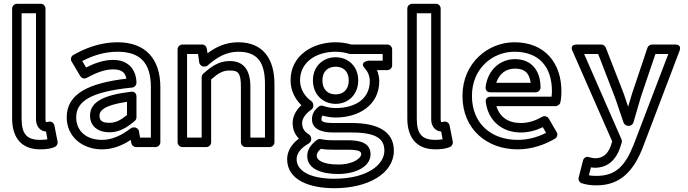

<svg xmlns="http://www.w3.org/2000/svg" viewBox="-20 -751 3632 1013"><path d="M94 -126V-681H170V-120C170 -82 195 -58 223 -57L230 -16C218 -14 207 -13 192 -13C117 -13 94 -49 94 -126ZM44 -126C44 -33 86 37 192 37C224 37 249 33 268 25C278 21 286 9 284 -3L267 -89C264 -103 251 -112 238 -109C229 -107 229 -107 223 -107C223 -107 220 -111 220 -120V-706C220 -717 211 -731 196 -731H69C58 -731 44 -721 44 -706Z M382 -132C382 -214 454 -267 677 -289C690 -290 700 -302 700 -315C699 -376 664 -435 577 -435C525 -435 476 -416 434 -395L414 -429C468 -457 530 -478 600 -478C722 -478 776 -417 776 -291V-25H719L713 -59C711 -71 699 -79 688 -79H685C679 -79 674 -77 670 -74C624 -39 574 -13 518 -13C434 -13 382 -61 382 -132ZM332 -132C332 -31 413 37 518 37C576 37 626 16 670 -13L673 5C675 15 685 25 698 25H801C812 25 826 15 826 0V-291C826 -439 749 -528 600 -528C508 -528 429 -496 367 -461C354 -454 351 -437 358 -426L404 -349C411 -338 425 -333 437 -340C483 -365 530 -385 577 -385C626 -385 641 -365 647 -336C445 -312 332 -255 332 -132ZM455 -141C455 -79 505 -53 557 -53C610 -53 650 -78 691 -113C697 -118 700 -125 700 -132V-242C700 -252 694 -270 672 -267C528 -250 455 -214 455 -141ZM505 -141C505 -165 524 -195 650 -214V-144C617 -117 590 -103 557 -103C518 -103 505 -115 505 -141Z M967 -25V-466H1025L1031 -422C1033 -409 1044 -400 1055 -400H1060C1066 -400 1072 -402 1076 -406C1123 -447 1172 -478 1237 -478C1337 -478 1378 -424 1378 -308V-25H1301V-293C1301 -380 1267 -429 1192 -429C1136 -429 1097 -402 1052 -362C1047 -357 1044 -350 1044 -343V-25ZM917 0C917 11 927 25 942 25H1069C1080 25 1094 15 1094 0V-332C1133 -366 1156 -379 1192 -379C1236 -379 1251 -368 1251 -293V0C1251 11 1261 25 1276 25H1403C1414 25 1428 15 1428 0V-308C1428 -440 1368 -528 1237 -528C1171 -528 1119 -503 1075 -470L1071 -494C1070 -505 1060 -516 1047 -516H942C931 -516 917 -506 917 -491Z M1601 72C1601 142 1679 167 1764 167C1853 167 1935 130 1935 63C1935 0 1874 -11 1815 -11H1741C1712 -11 1691 -13 1673 -17C1666 -19 1658 -17 1653 -13C1621 10 1601 38 1601 72ZM1651 72C1651 61 1655 49 1673 34C1693 38 1715 39 1741 39H1815C1879 39 1886 50 1886 63C1886 80 1849 117 1764 117C1677 117 1651 90 1651 72ZM1545 89C1545 61 1563 32 1609 6C1617 1 1622 -8 1622 -16V-20C1622 -29 1616 -38 1610 -42C1588 -55 1574 -72 1574 -102C1574 -127 1595 -154 1622 -172C1629 -177 1633 -185 1633 -193V-197C1633 -205 1628 -214 1622 -218C1591 -239 1563 -279 1563 -327C1563 -421 1645 -478 1751 -478C1778 -478 1803 -473 1823 -467C1825 -466 1828 -466 1830 -466H1999V-431H1925C1925 -431 1872 -425 1906 -389C1919 -375 1931 -351 1931 -323C1931 -232 1858 -181 1751 -181C1731 -181 1707 -184 1686 -192C1678 -195 1669 -194 1662 -189C1643 -174 1626 -154 1626 -122C1626 -72 1672 -52 1739 -52H1835C1963 -52 2008 -20 2008 44C2008 118 1917 192 1744 192C1615 192 1545 150 1545 89ZM1495 89C1495 200 1615 242 1744 242C1923 242 2058 164 2058 44C2058 -62 1966 -102 1835 -102H1739C1674 -102 1676 -116 1676 -122C1676 -132 1677 -135 1683 -141C1706 -134 1730 -131 1751 -131C1873 -131 1981 -196 1981 -323C1981 -344 1976 -363 1969 -381H2024C2035 -381 2049 -391 2049 -406V-491C2049 -502 2039 -516 2024 -516H1834C1810 -523 1782 -528 1751 -528C1630 -528 1513 -459 1513 -327C1513 -272 1538 -227 1570 -196C1546 -174 1524 -141 1524 -102C1524 -68 1536 -41 1557 -20C1520 8 1495 45 1495 89ZM1751 -203C1816 -203 1870 -251 1870 -327C1870 -401 1817 -449 1751 -449C1686 -449 1631 -403 1631 -327C1631 -251 1685 -203 1751 -203ZM1751 -253C1711 -253 1681 -277 1681 -327C1681 -375 1711 -399 1751 -399C1791 -399 1820 -375 1820 -327C1820 -277 1790 -253 1751 -253Z M2179 -126V-681H2255V-120C2255 -82 2280 -58 2308 -57L2315 -16C2303 -14 2292 -13 2277 -13C2202 -13 2179 -49 2179 -126ZM2129 -126C2129 -33 2171 37 2277 37C2309 37 2334 33 2353 25C2363 21 2371 9 2369 -3L2352 -89C2349 -103 2336 -112 2323 -109C2314 -107 2314 -107 2308 -107C2308 -107 2305 -111 2305 -120V-706C2305 -717 2296 -731 2281 -731H2154C2143 -731 2129 -721 2129 -706Z M2470 -245C2470 -391 2580 -478 2694 -478C2826 -478 2892 -396 2892 -270C2892 -260 2891 -249 2890 -241H2568C2558 -241 2540 -235 2543 -213C2556 -112 2630 -52 2728 -52C2770 -52 2809 -63 2844 -80L2861 -50C2816 -27 2765 -13 2711 -13C2573 -13 2470 -98 2470 -245ZM2420 -245C2420 -68 2550 37 2711 37C2785 37 2854 13 2909 -20C2920 -26 2924 -42 2917 -54L2875 -126C2869 -136 2853 -142 2841 -135C2804 -114 2769 -102 2728 -102C2661 -102 2617 -133 2599 -191H2911C2920 -191 2933 -198 2936 -209C2940 -225 2942 -246 2942 -270C2942 -418 2855 -528 2694 -528C2555 -528 2420 -419 2420 -245ZM2567 -264H2807C2822 -264 2832 -278 2832 -289C2832 -376 2786 -439 2697 -439C2621 -439 2554 -385 2542 -292C2541 -282 2545 -264 2567 -264ZM2598 -314C2615 -365 2652 -389 2697 -389C2749 -389 2773 -365 2780 -314Z M3098 132C3105 133 3112 134 3119 134C3189 134 3230 89 3250 33L3260 2C3262 -4 3261 -11 3259 -16L3062 -466H3136L3223 -241C3239 -198 3253 -151 3270 -104C3274 -94 3285 -87 3294 -87H3298C3309 -87 3319 -95 3322 -105C3335 -150 3349 -199 3362 -242L3438 -466H3506L3323 13C3279 122 3231 177 3127 177C3111 177 3097 176 3087 174ZM3087 78C3072 73 3059 83 3056 96L3033 186C3030 198 3037 212 3050 216C3072 223 3095 227 3127 227C3258 227 3324 145 3370 31L3565 -482C3579 -519 3542 -516 3542 -516H3420C3411 -516 3400 -510 3396 -499L3315 -258C3308 -235 3301 -213 3294 -188C3286 -211 3278 -236 3270 -259L3176 -500C3172 -509 3163 -516 3153 -516H3024C2981 -516 3001 -481 3001 -481L3210 -5L3203 17C3188 59 3164 84 3119 84C3111 84 3096 81 3087 78Z"/></svg>

Font: Falling Sky
Style: ExtOu
Weight: 400
Designer: Paul D. Hunt
Foundry: Adobe Systems Incorporated
Version: Version 1.02